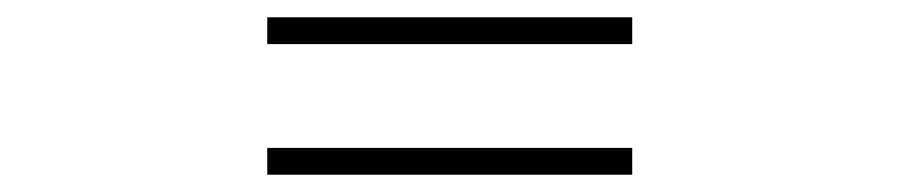

<svg xmlns="http://www.w3.org/2000/svg" viewBox="-20 -491 1040 222"><path d="M289 -471H711V-440H289ZM289 -320H711V-289H289Z"/></svg>

Font: Noto Sans SC ExtraLight
Style: Regular
Weight: 250
Designer: Ryoko NISHIZUKA 西塚涼子 (kana, bopomofo & ideographs); Paul D. Hunt (Latin, Greek & Cyrillic); Sandoll Communications 산돌커뮤니
Foundry: Adobe
Version: Version 2.004-H2;hotconv 1.0.118;makeotfexe 2.5.65603